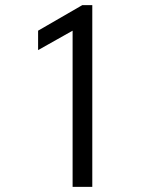

<svg xmlns="http://www.w3.org/2000/svg" viewBox="-20 -731 584 751"><path d="M264 -611 129 -535V-611L302 -711H341V0H264Z"/></svg>

Font: Freesentation 4 Regular
Style: Regular
Weight: 400
Designer: glyphs from Roboto by Christian Robertson / Hangul glyphs from Noto Sans CJK(Source Han Sans) by Jang Soo-young and Kang
Foundry: PT&
Version: Version 2.001